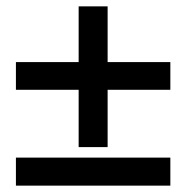

<svg xmlns="http://www.w3.org/2000/svg" viewBox="-20 -583 584 603"><path d="M515 0H30V-88H515ZM227 -121V-301H30V-388H227V-563H318V-388H515V-301H318V-121Z"/></svg>

Font: Source Serif 4
Style: Bold
Weight: 700
Designer: Frank Grießhammer
Foundry: Adobe
Version: Version 4.005;hotconv 1.1.0;makeotfexe 2.6.0